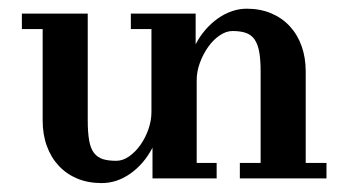

<svg xmlns="http://www.w3.org/2000/svg" viewBox="-20 -406 799 437"><path d="M723.1 0H525.9V-35.2H573.2V-243.2Q573.2 -269.5 570.1 -287.4Q566.9 -305.2 559.6 -315.9Q552.2 -326.7 539.8 -331.1Q527.3 -335.4 509.3 -335.4Q494.6 -335.4 480 -325.4Q465.3 -315.4 453.9 -299.3Q442.4 -283.2 435.1 -263.4Q427.7 -243.7 427.7 -224.1V-35.2H473.1V0H327.1V-69.8Q307.6 -32.7 276.9 -11Q246.1 10.7 211.4 10.7Q180.7 10.7 156 0.5Q131.3 -9.8 113.8 -28.6Q96.2 -47.4 86.7 -73.5Q77.1 -99.6 77.1 -131.8V-339.8H29.8V-375H179.7V-132.3Q179.7 -104.5 182.9 -86.4Q186 -68.4 193.8 -58.1Q201.7 -47.9 213.9 -43.9Q226.1 -40 244.6 -40Q259.8 -40 274.2 -50.3Q288.6 -60.5 299.8 -76.4Q311 -92.3 317.9 -112.1Q324.7 -131.8 324.7 -150.9V-339.8H277.8V-375H425.3V-305.2Q434.6 -323.2 447.5 -338.1Q460.4 -353 475.6 -363.8Q490.7 -374.5 507.6 -380.4Q524.4 -386.2 541.5 -386.2Q572.3 -386.2 597.2 -375.7Q622.1 -365.2 639.6 -346.2Q657.2 -327.1 666.5 -301Q675.8 -274.9 675.8 -243.7V-35.2H723.1Z"/></svg>

Font: Arian Grqi
Style: Italic
Weight: 400
Italic angle: -15°
Designer: Ruben Hakobyan (Tarumian)
Foundry: Ruben Hakobyan (Tarumian)
Version: Version 1.002